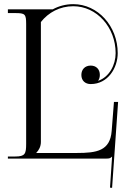

<svg xmlns="http://www.w3.org/2000/svg" viewBox="-20 -764 608 925"><path d="M417 -448C389 -448 372 -429 372 -403C372 -375 391 -359 417 -359H417.1C500.1 -359 547.1 -437 547.1 -508C547.1 -638.3 451.2 -744 333.1 -744C296.5 -744 263.2 -734.9 234 -719H18V-701H53C101 -701 106 -696 106 -648V-71C106 -23 101 -10 53 -10H18V0H492C508 0 512 -2 519 -9H520L510 140L520 141L549 -273H529L518 -133C510.5 -37.1 446 -27 350 -27H155V-28C167 -40 177 -58 177 -80V-658C213.6 -704.1 268.2 -734 333.1 -734C445.7 -734 537.1 -632.8 537.1 -508C537.1 -451.3 506.5 -392.6 452.4 -374.6C458 -382 461 -391.8 461 -403C461 -431 443 -448 417 -448Z"/></svg>

Font: FoglihtenNo04
Style: Regular
Weight: 500
Designer: gluk (gluksza@wp.pl)
Foundry: gluk (gluksza@wp.pl)
Version: Version 0.70